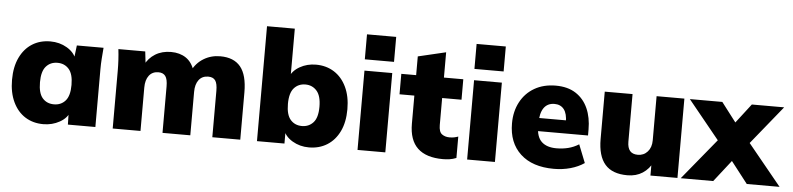

<svg xmlns="http://www.w3.org/2000/svg" viewBox="-45 -977 5060 1225"><g transform="rotate(5 2485.0 -364.5)"><path d="M255 11Q189 11 139 -20.5Q89 -52 60.5 -112Q32 -172 32 -254Q32 -337 60.5 -396.5Q89 -456 139 -487.5Q189 -519 255 -519Q314 -519 361.5 -491Q409 -463 424 -418H414L425 -508H596Q593 -474 590.5 -439Q588 -404 588 -370V0H412L410 -86H422Q407 -42 359.5 -15.5Q312 11 255 11ZM312 -121Q357 -121 385 -152.5Q413 -184 413 -254Q413 -324 385 -355.5Q357 -387 312 -387Q267 -387 239 -355.5Q211 -324 211 -254Q211 -184 238.5 -152.5Q266 -121 312 -121Z M699 0V-370Q699 -404 697 -439Q695 -474 691 -508H863L873 -420H862Q884 -466 927 -492.5Q970 -519 1028 -519Q1084 -519 1123.5 -492.5Q1163 -466 1181 -409H1164Q1189 -461 1236.5 -490Q1284 -519 1343 -519Q1430 -519 1473 -466.5Q1516 -414 1516 -303V0H1337V-297Q1337 -344 1323 -363.5Q1309 -383 1278 -383Q1239 -383 1217.5 -355Q1196 -327 1196 -278V0H1018V-297Q1018 -344 1003.5 -363.5Q989 -383 959 -383Q920 -383 898.5 -355Q877 -327 877 -278V0Z M1956 11Q1898 11 1850.5 -17Q1803 -45 1788 -91H1799V0H1623V-736H1801V-422H1789Q1806 -466 1852.5 -492.5Q1899 -519 1956 -519Q2022 -519 2072.5 -487Q2123 -455 2151.5 -395Q2180 -335 2180 -253Q2180 -170 2151.5 -111Q2123 -52 2072.5 -20.5Q2022 11 1956 11ZM1900 -121Q1944 -121 1972.5 -152Q2001 -183 2001 -253Q2001 -323 1972.5 -355Q1944 -387 1900 -387Q1855 -387 1827 -355.5Q1799 -324 1799 -254Q1799 -184 1827 -152.5Q1855 -121 1900 -121Z M2267 0V-508H2445V0ZM2263 -580V-740H2450V-580Z M2815 11Q2707 11 2652.5 -40.5Q2598 -92 2598 -197V-377H2503V-508H2598V-628L2776 -670V-508H2900V-377H2776V-204Q2776 -160 2796 -145.5Q2816 -131 2844 -131Q2861 -131 2873.5 -133.5Q2886 -136 2900 -141V-4Q2878 5 2856.5 8Q2835 11 2815 11Z M2969 0V-508H3147V0ZM2965 -580V-740H3152V-580Z M3525 11Q3387 11 3310.5 -60Q3234 -131 3234 -255Q3234 -332 3266 -392Q3298 -452 3356 -485.5Q3414 -519 3492 -519Q3569 -519 3620.5 -485.5Q3672 -452 3698 -393.5Q3724 -335 3724 -258V-220H3383V-304H3593L3576 -290Q3576 -347 3554.5 -374.5Q3533 -402 3494 -402Q3449 -402 3425.5 -368.5Q3402 -335 3402 -268V-250Q3402 -183 3435 -152Q3468 -121 3530 -121Q3570 -121 3605.5 -130Q3641 -139 3673 -159L3719 -43Q3681 -17 3631 -3Q3581 11 3525 11Z M3996 11Q3899 11 3852.5 -42.5Q3806 -96 3806 -205V-508H3984V-204Q3984 -164 4000.5 -144.5Q4017 -125 4051 -125Q4089 -125 4113.5 -152.5Q4138 -180 4138 -225V-508H4316V0H4143V-91H4158Q4134 -42 4093 -15.5Q4052 11 3996 11Z M4337 0 4583 -300V-223L4351 -508H4559L4685 -343H4621L4748 -508H4955L4723 -222V-302L4970 0H4760L4621 -179H4685L4545 0Z"/></g></svg>

Font: Mulish ExtraLight Black
Style: Regular
Weight: 900
Version: Version 3.603